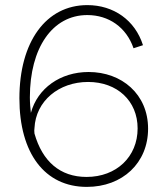

<svg xmlns="http://www.w3.org/2000/svg" viewBox="-20 -726 657 752"><path d="M540 -549C509 -647 425 -706 322 -706C160 -706 56 -562 56 -341C56 -126 155 6 320 6C460 6 560 -88 560 -222C560 -357 457 -444 327 -444C216 -444 127 -380 101 -284C99 -302 97 -322 97 -345C97 -538 185 -667 322 -667C406 -667 475 -619 503 -537ZM115 -203C114 -211 114 -219 115 -224C120 -331 211 -405 325 -405C439 -405 519 -331 519 -223C519 -112 436 -33 319 -33C215 -33 146 -94 115 -203Z"/></svg>

Font: Fixel Text ExtraLight
Style: Regular
Weight: 200
Width: 4
Designer: AlfaBravo + MacPaw
Foundry: Kyrylo Tkachov, Marchela Mozhyna, Serhii Makarenko, Maria Weinstein, Zakhar Kryvoshyya
Version: Version 1.211